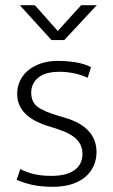

<svg xmlns="http://www.w3.org/2000/svg" viewBox="-20 -710 436 738"><path d="M317 -411Q267 -434 208 -434Q154 -434 127 -411.5Q100 -389 100 -354Q100 -319 123 -300.5Q146 -282 204 -265L234 -256Q291 -239 321 -206Q351 -173 351 -125Q351 -97 340 -72.5Q329 -48 308 -30Q287 -12 255.5 -2Q224 8 183 8Q138 8 104 0.5Q70 -7 44 -19L58 -60Q84 -47 112 -40.5Q140 -34 178 -34Q235 -34 266 -56Q297 -78 297 -119Q297 -151 274.5 -174.5Q252 -198 195 -216L163 -226Q46 -263 46 -349Q46 -377 57.5 -400.5Q69 -424 89.5 -440.5Q110 -457 138.5 -466.5Q167 -476 202 -476Q234 -476 268 -471Q302 -466 330 -452ZM56 -690H114L202 -591L292 -690H352L227 -556H178Z"/></svg>

Font: Ek Mukta ExtraLight
Style: Regular
Weight: 275
Designer: Girish Dalvi and Yashodeep Gholap
Foundry: Ek Type
Version: Version 2.538;PS 1.002;hotconv 16.6.51;makeotf.lib2.5.65220;